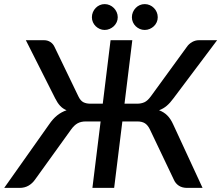

<svg xmlns="http://www.w3.org/2000/svg" viewBox="-52 -916 1078 936"><path d="M793.5 -436.5Q777.5 -414.5 761.2 -400.5Q745 -386.5 723.5 -378.5Q746.5 -370 763.2 -353.5Q780 -337 792.5 -309L935.5 0H860.5Q836 0 819.8 -10.8Q803.5 -21.5 795.5 -40L679 -284.5Q669 -305.5 654.8 -314.8Q640.5 -324 617 -324H544.5L504.5 0H398.5L438.5 -324H366.5Q343 -324 326.2 -314.8Q309.5 -305.5 294.5 -284.5L118.5 -40Q105.5 -21.5 86.8 -10.8Q68 0 43.5 0H-31.5L187 -309Q206 -337 226.8 -353.5Q247.5 -370 272.5 -378.5Q253.5 -386.5 240.8 -400.5Q228 -414.5 217 -436.5L74 -720H163Q180 -720 193.5 -711.2Q207 -702.5 214 -687L330 -446.5Q340.5 -424.5 354.8 -417.5Q369 -410.5 388.5 -410.5H449L487 -720H593L555 -410.5H616.5Q636 -410.5 651.8 -417.5Q667.5 -424.5 683.5 -446.5L858.5 -687Q869 -702.5 884.8 -711.2Q900.5 -720 917.5 -720H1006.5ZM522 -832Q522 -819 516.8 -807.8Q511.5 -796.5 502.8 -788.2Q494 -780 482.5 -775Q471 -770 458 -770Q445.5 -770 434.2 -775Q423 -780 414.5 -788.2Q406 -796.5 401 -807.8Q396 -819 396 -832Q396 -845 401 -856.8Q406 -868.5 414.5 -877.2Q423 -886 434.2 -891Q445.5 -896 458 -896Q471 -896 482.5 -891Q494 -886 502.8 -877.2Q511.5 -868.5 516.8 -856.8Q522 -845 522 -832ZM717 -832Q717 -819 712 -807.8Q707 -796.5 698.2 -788.2Q689.5 -780 678 -775Q666.5 -770 653.5 -770Q640.5 -770 629.2 -775Q618 -780 609.5 -788.2Q601 -796.5 596 -807.8Q591 -819 591 -832Q591 -845 596 -856.8Q601 -868.5 609.5 -877.2Q618 -886 629.2 -891Q640.5 -896 653.5 -896Q666.5 -896 678 -891Q689.5 -886 698.2 -877.2Q707 -868.5 712 -856.8Q717 -845 717 -832Z"/></svg>

Font: Lato SemiBold
Style: Italic
Weight: 600
Italic angle: -7°
Designer: Lukasz Dziedzic with Adam Twardoch and Botio Nikoltchev
Foundry: tyPoland Lukasz Dziedzic
Version: Version 2.015; 2015-08-06; http://www.latofonts.com/